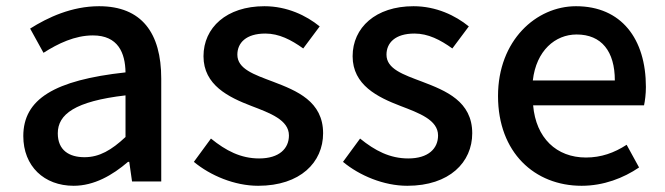

<svg xmlns="http://www.w3.org/2000/svg" viewBox="-20 -584 2141 618"><path d="M217 14C283 14 342 -20 392 -63H396L405 0H499V-331C499 -478 436 -564 299 -564C211 -564 134 -528 77 -492L120 -414C167 -444 221 -470 279 -470C360 -470 383 -414 384 -351C155 -326 55 -265 55 -146C55 -49 122 14 217 14ZM252 -78C203 -78 166 -100 166 -155C166 -216 221 -258 384 -277V-143C339 -101 300 -78 252 -78Z M811 14C947 14 1020 -62 1020 -155C1020 -258 935 -292 859 -321C798 -344 744 -362 744 -408C744 -446 772 -476 834 -476C878 -476 917 -456 956 -428L1009 -499C966 -534 904 -564 831 -564C709 -564 635 -495 635 -403C635 -310 716 -271 789 -243C849 -220 910 -198 910 -148C910 -106 879 -74 814 -74C755 -74 707 -99 659 -138L604 -63C657 -19 735 14 811 14Z M1291 14C1427 14 1500 -62 1500 -155C1500 -258 1415 -292 1339 -321C1278 -344 1224 -362 1224 -408C1224 -446 1252 -476 1314 -476C1358 -476 1397 -456 1436 -428L1489 -499C1446 -534 1384 -564 1311 -564C1189 -564 1115 -495 1115 -403C1115 -310 1196 -271 1269 -243C1329 -220 1390 -198 1390 -148C1390 -106 1359 -74 1294 -74C1235 -74 1187 -99 1139 -138L1084 -63C1137 -19 1215 14 1291 14Z M1852 14C1923 14 1987 -11 2037 -45L1997 -118C1957 -92 1915 -77 1866 -77C1771 -77 1705 -140 1696 -245H2053C2056 -259 2059 -281 2059 -304C2059 -459 1980 -564 1834 -564C1706 -564 1583 -454 1583 -275C1583 -93 1701 14 1852 14ZM1695 -325C1706 -421 1767 -473 1836 -473C1916 -473 1959 -419 1959 -325Z"/></svg>

Font: Noto Sans CJK SC Medium
Style: Regular
Weight: 500
Designer: Ryoko NISHIZUKA 西塚涼子 (kana, bopomofo & ideographs); Paul D. Hunt (Latin, Greek & Cyrillic); Sandoll Communications 산돌커뮤니
Foundry: Adobe
Version: Version 2.004;hotconv 1.0.118;makeotfexe 2.5.65603